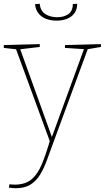

<svg xmlns="http://www.w3.org/2000/svg" viewBox="-26 -758 553 1014"><path d="M21 233 24 215Q32 216 38.5 216.5Q45 217 52 217Q107 217 140 189.5Q173 162 195 109Q217 56 239 -20V-7L57 -503L66 -497L-6 -505V-520L184 -525V-510L74 -497L79 -503L250 -29H246L419 -503L424 -498L317 -505V-520L507 -525V-510L430 -497L439 -503L252 5Q236 49 221 90Q206 131 186 164Q166 197 135.5 216.5Q105 236 57 236Q44 236 21 233ZM273 -649Q243 -649 218.5 -658Q194 -667 178 -686.5Q162 -706 159 -736L184 -738Q187 -701 213 -684Q239 -667 276 -667Q311 -667 334.5 -683Q358 -699 359 -737L382 -738Q381 -707 366.5 -687.5Q352 -668 327.5 -658.5Q303 -649 273 -649Z"/></svg>

Font: Bitter Thin
Style: Regular
Weight: 100
Designer: Sol Matas, and Bitter project Authors
Foundry: Sol Matas
Version: Version 2.002